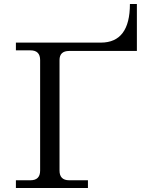

<svg xmlns="http://www.w3.org/2000/svg" viewBox="-20 -947 745 967"><path d="M328.6 -690.4Q279.8 -690.4 279.8 -644.5V-87.9Q279.8 -39.1 328.6 -39.1H422.9V0H60.1V-39.1H133.3Q182.1 -39.1 182.1 -87.9V-644.5Q182.1 -693.4 133.3 -693.4H60.1V-732.4H487.8Q634.3 -732.4 634.3 -926.8H669.4V-690.4Z"/></svg>

Font: Munson
Style: Regular
Weight: 400
Designer: Paul James MIller
Foundry: High-Logic / Made with FontCreator
Version: Version 2.10;May 5, 2019;FontCreator 11.5.0.2430 64-bit